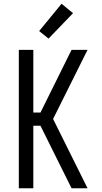

<svg xmlns="http://www.w3.org/2000/svg" viewBox="-20 -1000 540 1020"><path d="M80 0V-735H157V-402H195L360 -735H445L262 -368L445 0H360L195 -332H157V0ZM238 -795 188 -835 307 -980 368 -930Z"/></svg>

Font: Iosevka Fuck
Style: Regular
Weight: 400
Monospace: yes
Designer: Belleve Invis
Foundry: Belleve Invis
Version: Version 28.0.7; ttfautohint (v1.8.3)